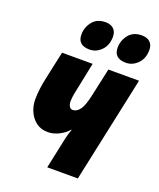

<svg xmlns="http://www.w3.org/2000/svg" viewBox="-142 -854 781 942"><g transform="rotate(20 248.5 -383.5)"><path d="M219.2 0 253.9 -163.1Q259.3 -187.5 269 -213.9H267.1Q247.1 -190.9 218.5 -177Q189.9 -163.1 162.1 -163.1Q125.5 -163.1 100.6 -182.1Q75.7 -201.2 62.7 -231Q49.8 -260.7 49.8 -292Q49.8 -346.7 64.9 -413.1L95.2 -553.2H254.9L227.1 -418Q222.7 -397.9 219.2 -379.2Q215.8 -360.4 215.8 -341.8Q215.8 -328.6 221.9 -317.9Q228 -307.1 238.8 -307.1Q261.7 -307.1 278.1 -330.6Q294.4 -354 307.1 -416L336.9 -553.2H497.1L378.9 0ZM405.8 -613.8Q342.8 -613.8 342.8 -669.9Q342.8 -707.5 366.5 -737.3Q390.1 -767.1 435.1 -767.1Q462.4 -767.1 477.8 -752.7Q493.2 -738.3 493.2 -711.9Q493.2 -667.5 466.6 -640.6Q439.9 -613.8 405.8 -613.8ZM215.8 -613.8Q153.8 -613.8 153.8 -669.9Q153.8 -707.5 177.5 -737.3Q201.2 -767.1 246.1 -767.1Q272 -767.1 287.6 -752.7Q303.2 -738.3 303.2 -711.9Q303.2 -667.5 276.9 -640.6Q250.5 -613.8 215.8 -613.8Z"/></g></svg>

Font: Open Sans Condensed ExtraBold
Style: Italic
Weight: 800
Width: 3
Italic angle: -12°
Designer: Monotype Design Team
Foundry: Monotype Imaging Inc.
Version: Version 3.003; ttfautohint (v1.8.4)